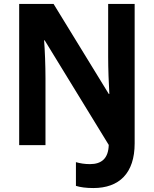

<svg xmlns="http://www.w3.org/2000/svg" viewBox="-20 -734 778 971"><path d="M452 217C583 217 661 142 661 -9V-714H527V-447C527 -387 530 -308 533 -259H530L251 -714H77V0H210V-339C210 -401 207 -480 203 -530H206L530 -1C528 67 494 96 435 96C408 96 384 92 364 86V206C386 213 416 217 452 217Z"/></svg>

Font: Noto Sans Lao Looped SemiCondensed
Style: Bold
Weight: 700
Width: 4
Designer: Mark Frömberg, Ben Mitchell
Foundry: The Fontpad Ltd
Version: Version 1.002